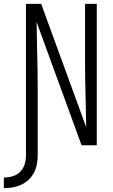

<svg xmlns="http://www.w3.org/2000/svg" viewBox="-69 -755 589 998"><path d="M-49 223V168Q-26 168 -3 161Q20 154 36 138Q52 122 59 99Q66 76 66 53V-735H145L379 -94Q378 -180 375.5 -267Q373 -354 373 -441V-735H434V0H355L121 -641Q122 -555 124.5 -468Q127 -381 127 -294V53Q127 77 122.5 99.5Q118 122 107.5 142.5Q97 163 79.5 179.5Q62 196 41 205.5Q20 215 -2.5 219Q-25 223 -49 223Z"/></svg>

Font: Iosevka Light
Style: Regular
Weight: 300
Monospace: yes
Designer: Belleve Invis
Foundry: Belleve Invis
Version: Version 32.5.0; ttfautohint (v1.8.4)